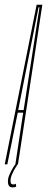

<svg xmlns="http://www.w3.org/2000/svg" viewBox="-59 -695 199 812"><path d="M-39 0 96 -675H120L17 0H6L39 -218.5H16L-28 0ZM18 -229.5H41L108 -664H104ZM-7 97.5Q-25.5 97.5 -25.5 71.5Q-25.5 58 -18.2 41.8Q-11 25.5 -3.2 13.2Q4.5 1 5.5 0H15.5Q14.5 1.5 7 13.5Q-0.5 25.5 -7.5 41Q-14.5 56.5 -14.5 68.5Q-14.5 79.5 -11 82.2Q-7.5 85 -2.5 85Q4.5 85 8 82L9.5 94.5Q4.5 97.5 -7 97.5Z"/></svg>

Font: Anybody UltraCondensed Thin
Style: Italic
Weight: 100
Width: 1
Italic angle: -10°
Designer: Tyler Finck
Foundry: Etcetera Type Company
Version: Version 1.010; ttfautohint (v1.8.3) -l 8 -r 50 -G 200 -x 14 